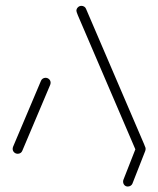

<svg xmlns="http://www.w3.org/2000/svg" viewBox="-20 -539 555 673"><path d="M42.2 0Q34.8 0 29.6 -5Q24.4 -10 24.4 -17.4Q24.4 -20.4 25.9 -24.8L123.7 -255.9Q125.6 -260.7 130 -263.5Q134.4 -266.3 139.6 -266.3Q147 -266.3 152.2 -261.3Q157.4 -256.3 157.4 -248.9Q157.4 -245.9 155.9 -241.5L58.1 -10.4Q56.3 -5.6 51.9 -2.8Q47.4 0 42.2 0ZM490.4 -17.4Q490.4 -10.4 485.2 -5.2Q480 0 472.6 0Q467.4 0 463 -2.8Q458.5 -5.6 456.7 -10.4L253 -485.2Q250.4 -491.9 249.1 -495.6Q247.8 -499.3 247.8 -501.1Q247.8 -508.1 253 -513.3Q258.1 -518.5 265.6 -518.5Q270.7 -518.5 275.2 -515.7Q279.6 -513 281.5 -508.1L485.2 -33.3Q487.8 -26.7 489.1 -23Q490.4 -19.3 490.4 -17.4ZM411.5 97.4Q411.5 94.1 412.6 91.1L457.8 -24.1Q459.6 -28.5 463.9 -31.3Q468.1 -34.1 473.3 -34.1Q481.5 -34.1 485.9 -28.9Q490.4 -23.7 490.4 -16.7Q490.4 -13.7 489.3 -10.4L444.1 104.8Q442.2 109.3 437.8 112Q433.3 114.8 428.1 114.8Q420.4 114.8 415.9 109.6Q411.5 104.4 411.5 97.4Z"/></svg>

Font: 26F Galaxy Sans Light
Style: Regular
Weight: 300
Designer: C₂₉H₂₅N₃O₅
Version: Version 1.100